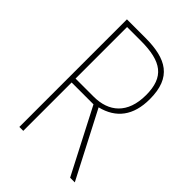

<svg xmlns="http://www.w3.org/2000/svg" viewBox="-210 -807 901 901"><g transform="rotate(45 240.0 -357.0)"><path d="M210 -714H89V0H115V-321H260L426 0H457L287 -328C380 -351 430 -416 430 -525C430 -670 351 -714 210 -714ZM206 -689C344 -689 404 -646 404 -526C404 -403 335 -347 235 -347H115V-689Z"/></g></svg>

Font: Noto Sans Oriya Cond Thin
Style: Regular
Weight: 100
Width: 3
Designer: Amélie Bonet and Sol Matas
Foundry: Google LLC
Version: Version 2.006